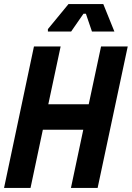

<svg xmlns="http://www.w3.org/2000/svg" viewBox="-20 -930 652 950"><path d="M148 -700H280L219 -414H419L480 -700H612L463 0H331L392 -288H192L131 0H0ZM217 -786 319 -910H491L546 -774H435L405 -862H393L332 -774H217Z"/></svg>

Font: Space Mono
Style: Bold Italic
Weight: 700
Italic angle: -12°
Monospace: yes
Designer: Colophon Foundry / Benjamin Critton
Foundry: Colophon Foundry
Version: Version 1.000;PS 1.000;hotconv 1.0.81;makeotf.lib2.5.63406